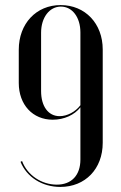

<svg xmlns="http://www.w3.org/2000/svg" viewBox="-20 -729 479 757"><path d="M385 -534C385 -636 316 -709 219 -709C123 -709 54 -636 54 -533V-402C54 -316 109 -257 188 -257C233 -257 274 -276 297 -306V-100C297 -38 262 -1 204 -1C144 -1 88 -38 67 -94L61 -91C85 -31 146 8 218 8C316 8 385 -63 385 -166ZM297 -314C277 -288 245 -271 215 -271C171 -271 142 -309 142 -370V-600C142 -660 175 -703 220 -703C265 -703 297 -661 297 -601Z"/></svg>

Font: Moniqa SemBd Display
Style: Regular
Weight: 600
Designer: Rajesh Rajput
Foundry: Rajesh Rajput
Version: Version 1.000